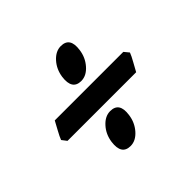

<svg xmlns="http://www.w3.org/2000/svg" viewBox="-105 -584 619 619"><g transform="rotate(-45 204.0 -274.5)"><path d="M272 -416.5Q268.1 -386.2 248.5 -364Q229 -341.8 205.1 -341.8Q164.1 -341.8 170.9 -394.5Q175.3 -425.3 194.8 -446.8Q214.4 -468.3 237.8 -468.3Q279.3 -468.3 272 -416.5ZM236.3 -155.8Q232.4 -125.5 212.9 -103.3Q193.4 -81.1 169.4 -81.1Q128.4 -81.1 135.3 -133.8Q139.6 -164.6 159.2 -186Q178.7 -207.5 202.1 -207.5Q243.7 -207.5 236.3 -155.8ZM380.9 -295.9Q377 -285.2 365.7 -265.1Q354.5 -245.1 350.1 -236.8H37.1L24.4 -253.4Q28.3 -264.2 39.1 -283.7Q49.8 -303.2 54.7 -312.5H367.2Z"/></g></svg>

Font: Gentium Book Plus
Style: Bold Italic
Weight: 700
Italic angle: -8°
Designer: Victor Gaultney, Annie Olsen, Iska Routamaa, Becca Hirsbrunner
Foundry: SIL International
Version: Version 6.101